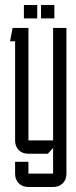

<svg xmlns="http://www.w3.org/2000/svg" viewBox="-20 -611 304 763"><path d="M75 -591H128V-538H75ZM143 -591H196V-538H143ZM93 0Q69 0 54.5 -14.5Q40 -29 40 -53V-447H20L30 -500H93V-53H191V-500H244V79Q244 103 229.5 117.5Q215 132 191 132H93Q69 132 54.5 117.5Q40 103 40 79V32H93V79H191V-23L170 0Z"/></svg>

Font: Karantina Light
Style: Regular
Weight: 300
Designer: Rony Koch
Foundry: Rony Koch
Version: Version 1.000; ttfautohint (v1.8.3)